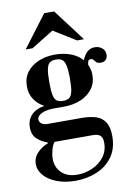

<svg xmlns="http://www.w3.org/2000/svg" viewBox="-110 -790 804 1180"><g transform="rotate(-10 292.5 -200.0)"><path d="M264 324Q199 324 148 304.5Q97 285 68.5 252.5Q40 220 40 181Q40 141 67.5 112Q95 83 136 67V63Q93 47 68 22Q43 -3 43 -47Q43 -92 70.5 -122.5Q98 -153 154 -163Q115 -183 92 -217.5Q69 -252 69 -299Q69 -351 96 -387Q123 -423 169.5 -442.5Q216 -462 272 -462Q325 -462 369.5 -445.5Q414 -429 442 -397Q453 -426 472.5 -445Q492 -464 521 -464Q546 -464 565.5 -449Q585 -434 585 -406Q585 -388 574.5 -376Q564 -364 542 -364Q523 -364 515 -372Q507 -380 501.5 -388Q496 -396 483 -396Q474 -396 469.5 -389.5Q465 -383 463 -365Q470 -350 474 -333.5Q478 -317 478 -299Q478 -248 450 -211.5Q422 -175 375.5 -156Q329 -137 272 -137H210Q161 -137 132 -122.5Q103 -108 103 -86Q103 -73 115.5 -61.5Q128 -50 156 -50H368Q419 -50 456 -38Q493 -26 513 5Q533 36 533 92Q533 171 495 222.5Q457 274 396 299Q335 324 264 324ZM283 289Q330 289 374.5 269.5Q419 250 448 213Q477 176 477 124Q477 93 463 79.5Q449 66 413 66H178Q164 81 156 112Q148 143 148 168Q148 220 183.5 254.5Q219 289 283 289ZM273 -173Q298 -173 312 -183Q326 -193 332 -220.5Q338 -248 338 -300Q338 -355 331.5 -383Q325 -411 311 -421Q297 -431 273 -431Q249 -431 235 -421Q221 -411 215 -383Q209 -355 209 -301Q209 -247 215 -219.5Q221 -192 235 -182.5Q249 -173 273 -173ZM101 -524 252 -724H314L465 -524H422L283 -610L144 -524Z"/></g></svg>

Font: Libre Bodoni
Style: Bold
Weight: 700
Designer: Pablo Impallari, Rodrigo Fuenzalida
Foundry: Impallari Type
Version: Version 2.005;gftools[0.9.23]